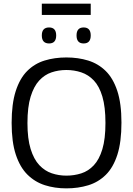

<svg xmlns="http://www.w3.org/2000/svg" viewBox="-20 -1026 731 1056"><path d="M345 10Q281 10 226.5 -7.5Q172 -25 131 -65.5Q90 -106 67 -175.5Q44 -245 44 -350Q44 -455 66.5 -525Q89 -595 129.5 -635.5Q170 -676 225 -693Q280 -710 345 -710Q410 -710 465 -693Q520 -676 561 -636Q602 -596 625 -526.5Q648 -457 648 -352Q648 -245 625.5 -175Q603 -105 562 -64.5Q521 -24 465.5 -7Q410 10 345 10ZM345 -60Q388 -60 427 -72.5Q466 -85 496 -117Q526 -149 543 -205.5Q560 -262 560 -350Q560 -438 543 -495Q526 -552 496 -583.5Q466 -615 427 -628Q388 -641 345 -641Q302 -641 263.5 -628Q225 -615 195.5 -583Q166 -551 148.5 -494.5Q131 -438 131 -349Q131 -263 148.5 -206.5Q166 -150 196 -118Q226 -86 264.5 -73Q303 -60 345 -60ZM440 -787Q401 -787 401 -831Q401 -875 440 -875Q479 -875 479 -831Q479 -787 440 -787ZM250 -787Q210 -787 210 -831Q210 -875 250 -875Q289 -875 289 -831Q289 -787 250 -787ZM210 -944V-1006H479V-944Z"/></svg>

Font: Georama
Style: Regular
Weight: 400
Designer: Jean-Baptiste Levee
Foundry: Production Type
Version: Version 1.000